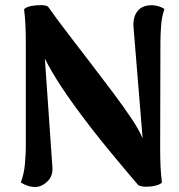

<svg xmlns="http://www.w3.org/2000/svg" viewBox="-20 -731 716 766"><path d="M120 15Q105 15 90 10Q75 5 63 -3Q76 -37 79.5 -77.5Q83 -118 83 -146V-552Q83 -597 81.5 -630Q80 -663 76 -694Q84 -703 104.5 -707Q125 -711 145.5 -710.5Q166 -710 172 -704Q208 -653 253 -594.5Q298 -536 344 -476Q390 -416 432 -360Q474 -304 505 -257.5Q536 -211 549 -179L513 -619Q509 -658 526 -683Q543 -708 579 -710Q593 -711 608.5 -707Q624 -703 636 -695Q625 -664 622.5 -626Q620 -588 620 -564L619 -143Q619 -98 620.5 -66Q622 -34 626 -3Q619 5 601 9.5Q583 14 563.5 14Q544 14 532 8Q473 -61 425.5 -118.5Q378 -176 341 -224Q304 -272 275.5 -311.5Q247 -351 225 -384.5Q203 -418 187 -445.5Q171 -473 159 -497L189 -65Q192 -29 169 -7Q146 15 120 15Z"/></svg>

Font: Arima Thin
Style: Bold
Weight: 700
Version: Version 1.100